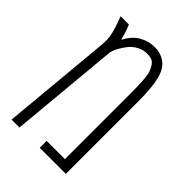

<svg xmlns="http://www.w3.org/2000/svg" viewBox="-193 -723 805 805"><g transform="rotate(45 209.5 -320.0)"><path d="M338.9 -557.6Q350.6 -511.2 350.6 -431.2V0H195.8V-41H304.2V-431.2Q304.2 -524.9 294.9 -550.8Q283.2 -584 264.6 -592.8Q252.9 -597.7 232.7 -597.7Q212.4 -597.7 191.7 -586.7Q170.9 -575.7 158.2 -559.6Q132.3 -526.4 124.5 -502L121.1 -490.7L75.7 0H28.8L74.2 -490.7Q75.2 -502 75.2 -517.1Q75.2 -549.8 53.7 -607.9L45.4 -629.9H94.7Q108.4 -598.1 115.7 -564H118.7Q133.8 -594.2 158.2 -613.3Q170.4 -623 191.7 -631.3Q212.9 -639.6 239.3 -639.6Q265.6 -639.6 286.1 -629.6Q306.6 -619.6 319.1 -602.5Q331.5 -585.4 338.9 -557.6Z"/></g></svg>

Font: Open Sans Hebrew Condensed Light
Style: Regular
Weight: 300
Width: 3
Foundry: Ascender Corporation, Yanek Iontef
Version: Version 2.001;PS 002.001;hotconv 1.0.70;makeotf.lib2.5.58329